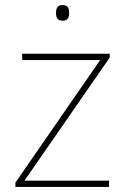

<svg xmlns="http://www.w3.org/2000/svg" viewBox="-20 -741 496 761"><path d="M227 -721C207 -721 202 -706 202 -690C202 -673 207 -659 227 -659C251 -659 254 -673 254 -690C254 -706 251 -721 227 -721ZM412 0V-25H77L415 -513V-528H68V-503H377L41 -17V0Z"/></svg>

Font: Noto Sans Arabic UI Th
Style: Regular
Weight: 100
Designer: Monotype Design Team, Nadine Chahine and Nizar Qandah
Foundry: Monotype Imaging Inc.
Version: Version 2.010